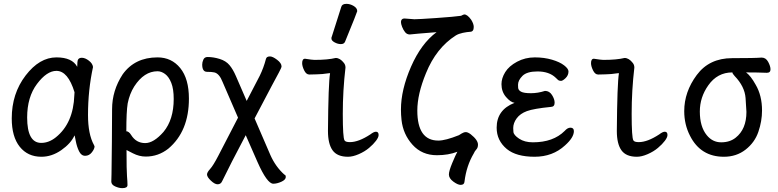

<svg xmlns="http://www.w3.org/2000/svg" viewBox="-20 -790 4040 997"><path d="M195 24Q124 24 82.5 -28Q41 -80 41 -175Q41 -304 113 -398Q185 -492 273 -492Q355 -492 381 -443Q381 -445 382 -467.5Q383 -490 405 -490Q422 -490 441.5 -475Q461 -460 463 -442Q437 -322 437 -193Q437 -93 468 -37L471 -30Q471 -17 457 1Q443 19 422 19Q402 19 390.5 -4.5Q379 -28 373.5 -57.5Q368 -87 367 -87Q348 -45 298.5 -10.5Q249 24 195 24ZM194 -48Q234 -48 270 -77Q361 -150 366 -296Q366 -304 367 -311Q333 -422 273 -422Q223 -422 172 -354Q121 -286 121 -180Q121 -48 194 -48Z M615 187Q598 187 578 178Q558 169 558 153Q558 141 559 115Q560 89 561 -53.5Q562 -196 562 -223Q562 -320 617 -404Q680 -492 798 -492Q871 -492 916 -436.5Q961 -381 961 -278Q961 -108 854 -18Q802 23 737 23Q703 23 670 6L637 -11Q637 96 639.5 125Q642 154 642 171Q642 187 615 187ZM734 -47Q778 -47 829 -105Q882 -169 882 -276Q882 -328 869.5 -359.5Q857 -391 837.5 -405.5Q818 -420 798 -420Q728 -420 677 -341Q653 -303 643 -253Q636 -210 636 -109H633Q649 -109 661 -89Q687 -47 734 -47Z M1110 167Q1095 167 1075 148Q1055 129 1055 116Q1055 105 1071 87.5Q1087 70 1113 20L1216 -179L1136 -364Q1119 -408 1093 -414Q1080 -417 1055 -417Q1030 -417 1030 -455Q1030 -467 1036 -480.5Q1042 -494 1058 -494Q1088 -494 1120.5 -484Q1153 -474 1171.5 -452Q1190 -430 1205 -395L1261 -266L1329 -397Q1349 -438 1361 -484Q1364 -497 1382 -497Q1396 -497 1419 -479.5Q1442 -462 1442 -445Q1442 -439 1428 -413Q1417 -394 1302 -175L1384 15Q1411 76 1457 117Q1464 118 1464 130Q1463 144 1440.5 154Q1418 164 1399 164Q1367 164 1317 51Q1286 -18 1256 -88Q1174 67 1134 150Q1127 167 1110 167Z M1787 24Q1731 24 1707 -9.5Q1683 -43 1683 -110Q1685 -357 1694 -410H1690Q1650 -404 1624.5 -404Q1599 -404 1586 -403Q1570 -403 1559.5 -424.5Q1549 -446 1549 -462Q1549 -485 1564 -485Q1602 -479 1613 -479Q1683 -479 1723 -489Q1746 -489 1766 -463Q1774 -453 1774 -439Q1760 -320 1760 -199Q1760 -75 1769 -61Q1774 -52 1797 -52Q1842 -52 1903 -92Q1921 -106 1932 -106Q1946 -106 1946 -89Q1946 -77 1932.5 -59Q1919 -41 1896.5 -22Q1874 -3 1843 10.5Q1812 24 1787 24ZM1750 -561Q1734 -561 1717.5 -570Q1701 -579 1701 -590Q1701 -598 1703 -600L1752 -754Q1756 -770 1779 -770Q1798 -770 1816.5 -759Q1835 -748 1835 -732Q1835 -728 1772 -574Q1767 -561 1750 -561Z M2372 170Q2357 170 2334 153Q2311 136 2311 116Q2311 98 2328.5 56Q2346 14 2355 -2Q2308 16 2249 16Q2171 16 2122 -38.5Q2073 -93 2065 -167Q2062 -194 2062 -221Q2062 -324 2114.5 -444Q2167 -564 2247 -623Q2132 -614 2108 -611Q2093 -611 2083.5 -623Q2074 -635 2068 -650.5Q2062 -666 2062 -676Q2063 -694 2080 -694L2132 -690Q2153 -690 2246.5 -696.5Q2340 -703 2374 -708Q2387 -715 2391 -715Q2407 -715 2427 -687Q2440 -666 2440 -650Q2440 -626 2422.5 -625Q2405 -624 2383.5 -619.5Q2362 -615 2347 -606Q2245 -541 2192 -410Q2147 -301 2147 -216Q2147 -60 2256 -60Q2293 -60 2363 -88Q2366 -90 2377.5 -97Q2389 -104 2399 -104Q2409 -104 2424 -93Q2462 -63 2462 -39Q2462 -23 2453.5 -14Q2445 -5 2440 7Q2402 71 2392 153Q2391 170 2372 170Z M2756 24Q2661 24 2612 -16Q2559 -60 2559 -127Q2559 -220 2652 -256Q2631 -259 2607.5 -286.5Q2584 -314 2584 -353Q2584 -384 2603.5 -415.5Q2623 -447 2665 -469.5Q2707 -492 2757 -492Q2806 -492 2846.5 -480Q2887 -468 2909.5 -450.5Q2932 -433 2932 -419Q2932 -399 2917 -384.5Q2902 -370 2893 -370Q2883 -370 2877 -375.5Q2871 -381 2866 -386Q2832 -419 2771 -419Q2716 -419 2693 -396Q2670 -373 2670 -350Q2670 -348 2670.5 -335Q2671 -322 2685.5 -314Q2700 -306 2737 -306Q2773 -306 2810 -318Q2833 -318 2846.5 -296.5Q2860 -275 2860 -257Q2860 -236 2842 -235Q2751 -226 2716 -213Q2681 -200 2663 -175.5Q2645 -151 2645 -125Q2645 -122 2646 -105.5Q2647 -89 2675.5 -70Q2704 -51 2747 -51Q2853 -51 2912 -110Q2927 -127 2942 -127Q2960 -127 2960 -109Q2960 -76 2914 -35Q2850 24 2756 24Z M3287 24Q3231 24 3207 -9.5Q3183 -43 3183 -110Q3185 -357 3194 -410H3190Q3150 -404 3124.5 -404Q3099 -404 3086 -403Q3070 -403 3059.5 -424.5Q3049 -446 3049 -462Q3049 -485 3064 -485Q3102 -479 3113 -479Q3183 -479 3223 -489Q3246 -489 3266 -463Q3274 -453 3274 -439Q3260 -320 3260 -199Q3260 -75 3269 -61Q3274 -52 3297 -52Q3342 -52 3403 -92Q3421 -106 3432 -106Q3446 -106 3446 -89Q3446 -77 3432.5 -59Q3419 -41 3396.5 -22Q3374 -3 3343 10.5Q3312 24 3287 24Z M3739 24Q3618 24 3563 -85Q3533 -143 3533 -213Q3533 -313 3598 -400.5Q3663 -488 3781.5 -488Q3900 -488 3935 -491Q3957 -491 3969 -468.5Q3981 -446 3981 -430Q3981 -412 3962 -412Q3914 -414 3854 -414Q3878 -397 3904 -350Q3937 -294 3937 -216Q3937 -161 3918 -105.5Q3899 -50 3851.5 -13Q3804 24 3739 24ZM3800 -75Q3856 -119 3856 -209Q3856 -221 3851.5 -281Q3847 -341 3795 -395Q3783 -408 3783 -414Q3705 -414 3658 -347Q3614 -285 3614 -211Q3614 -132 3650 -88Q3680 -51 3725 -51Q3770 -51 3800 -75Z"/></svg>

Font: LXGW WenKai Mono Medium
Style: Regular
Weight: 500
Monospace: yes
Designer: LXGW / Fontworks Inc.
Foundry: LXGW / Fontworks Inc.
Version: Version 1.520; June 14, 2025